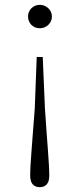

<svg xmlns="http://www.w3.org/2000/svg" viewBox="-20 -550 328 795"><path d="M145 -530C116 -530 96 -507 96 -482C96 -455 116 -433 145 -433C173 -433 195 -455 195 -482C195 -507 173 -530 145 -530ZM145 225C169 225 184 210 184 178C184 125 175 39 166 -102L157 -314H132L124 -102C114 39 105 125 105 178C105 210 120 225 145 225Z"/></svg>

Font: Noto Serif CJK KR ExtraLight
Style: Regular
Weight: 250
Designer: Ryoko NISHIZUKA 西塚涼子 (kana & ideographs); Frank Grießhammer (Latin, Greek & Cyrillic); Wenlong ZHANG 张文龙 (bopomofo); San
Foundry: Adobe Systems Incorporated
Version: Version 1.000;PS 1;hotconv 16.6.53;makeotf.lib2.5.65590